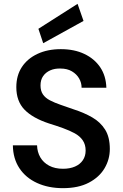

<svg xmlns="http://www.w3.org/2000/svg" viewBox="-20 -968 640 1000"><path d="M308 12Q232 12 173 -15Q114 -42 81 -92Q48 -142 47 -211H173Q174 -176 190 -148.5Q206 -121 236 -105Q266 -89 308 -89Q344 -89 370.5 -100.5Q397 -112 411.5 -133.5Q426 -155 426 -184Q426 -215 411 -237Q396 -259 369.5 -273.5Q343 -288 308.5 -300.5Q274 -313 235 -325Q150 -353 107.5 -397Q65 -441 65 -514Q65 -575 94 -619Q123 -663 175.5 -687.5Q228 -712 297 -712Q367 -712 419.5 -687Q472 -662 502 -617.5Q532 -573 534 -511H405Q405 -537 392 -559.5Q379 -582 354.5 -596.5Q330 -611 295 -611Q265 -612 241.5 -601.5Q218 -591 204.5 -571.5Q191 -552 191 -523Q191 -495 203.5 -476.5Q216 -458 240 -445.5Q264 -433 296 -422Q328 -411 365 -398Q418 -381 460.5 -356.5Q503 -332 527.5 -293Q552 -254 552 -192Q552 -138 524.5 -91.5Q497 -45 442.5 -16.5Q388 12 308 12ZM205 -743 180 -818 384 -948 415 -859Z"/></svg>

Font: DM Sans 12pt SemiBold
Style: Regular
Weight: 600
Version: Version 4.004;gftools[0.9.30]